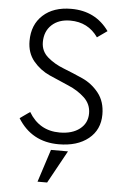

<svg xmlns="http://www.w3.org/2000/svg" viewBox="-59 -705 623 954"><g transform="rotate(5 253.0 -228.0)"><path d="M390.6 -153.3Q390.6 -104.5 353 -75.2Q315.4 -45.9 252.9 -45.9Q151.4 -45.9 98.6 -134.8L48.8 -99.6Q118.2 12.7 252.9 12.7Q345.7 12.7 401.4 -32.2Q457 -77.1 457 -153.3Q457 -217.8 423.3 -260.3Q389.6 -302.7 341.8 -324.2Q293.9 -345.7 246.1 -364.3Q198.2 -382.8 164.6 -412.1Q130.9 -441.4 130.9 -486.3Q130.9 -540 165.5 -572.3Q200.2 -604.5 257.8 -604.5Q346.7 -604.5 396.5 -533.2L446.3 -568.4Q378.9 -663.1 257.8 -663.1Q168.9 -663.1 116.7 -615.2Q64.5 -567.4 64.5 -486.3Q64.5 -426.8 98.1 -386.2Q131.8 -345.7 179.7 -324.2Q227.5 -302.7 275.4 -282.7Q323.2 -262.7 356.9 -231Q390.6 -199.2 390.6 -153.3ZM217.8 43.9H302.7L212.9 207H165Z"/></g></svg>

Font: Lohit Devanagari
Style: Regular
Weight: 400
Version: 2.95.4